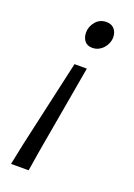

<svg xmlns="http://www.w3.org/2000/svg" viewBox="-134 -551 550 790"><g transform="rotate(20 141.0 -156.5)"><path d="M21 185 40 93 126 -290H180L113 93L98 185ZM171 -378Q149 -378 137.5 -392.5Q126 -407 126 -429Q126 -455 144 -476.5Q162 -498 191 -498Q213 -498 225.5 -484Q238 -470 238 -448Q238 -435 233 -422.5Q228 -410 219 -400Q210 -390 198 -384Q186 -378 171 -378Z"/></g></svg>

Font: TypoPRO Source Sans Pro
Style: Italic
Weight: 400
Italic angle: -11°
Designer: Paul D. Hunt
Foundry: Adobe Systems Incorporated
Version: Version 1.075;PS 2.000;hotconv 1.0.86;makeotf.lib2.5.63406